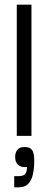

<svg xmlns="http://www.w3.org/2000/svg" viewBox="-20 -583 207 824"><path d="M52 0V-563H115V0ZM41 221V173H58Q83 173 89.5 162Q96 151 96 134Q69 136 57 124Q45 112 45 90Q45 73 54 60.5Q63 48 87 48Q108 48 117.5 60.5Q127 73 127 106Q127 140 121 166Q115 192 100.5 206.5Q86 221 60 221Z"/></svg>

Font: Darker Grotesque Light Medium
Style: Regular
Weight: 500
Version: Version 1.000;gftools[0.9.28]